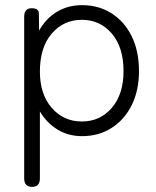

<svg xmlns="http://www.w3.org/2000/svg" viewBox="-20 -518 608 746"><path d="M105 208Q74 208 74 175V-453Q74 -486 103 -486Q131 -486 131 -466L132 -399Q158 -446 201 -472Q244 -498 299 -498Q363 -498 413 -466.5Q463 -435 491.5 -377.5Q520 -320 520 -242Q520 -166 491.5 -109Q463 -52 413 -20.5Q363 11 299 11Q245 11 203 -15Q161 -41 135 -85V175Q135 208 105 208ZM298 -46Q369 -46 414.5 -99Q460 -152 460 -242Q460 -334 414.5 -387.5Q369 -441 298 -441Q227 -441 181 -387.5Q135 -334 135 -240Q135 -152 181 -99Q227 -46 298 -46Z"/></svg>

Font: Shin Retro Maru Gothic Regular
Style: Regular
Weight: 400
Designer: Iose
Foundry: Typographish
Version: Version 1.002